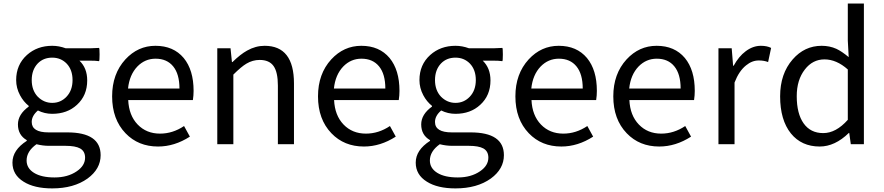

<svg xmlns="http://www.w3.org/2000/svg" viewBox="-20 -797 4885 1061"><path d="M268.6 244.1Q168.9 244.1 110.4 207Q48.8 168.9 48.8 101.6Q48.8 32.2 127.9 -18.6V-22.5Q79.1 -50.8 79.1 -109.4Q79.1 -165 138.7 -208V-211.9Q109.4 -235.4 90.8 -270.5Q69.3 -310.5 69.3 -354.5Q69.3 -439.5 128.9 -493.2Q185.5 -543.9 268.6 -543.9Q305.7 -543.9 342.8 -530.3H434.6H481.4Q498 -530.3 527.3 -532.2Q530.3 -531.2 530.3 -496.1Q530.3 -460.9 527.3 -459Q508.8 -461.9 473.6 -461.9H418.9Q461.9 -420.9 461.9 -352.5Q461.9 -269.5 405.3 -217.8Q351.6 -168 268.6 -168Q226.6 -168 189.5 -186.5Q155.3 -157.2 155.3 -123Q155.3 -65.4 248 -65.4H351.6Q536.1 -65.4 536.1 60.5Q536.1 136.7 463.9 189.5Q387.7 244.1 268.6 244.1ZM281.2 183.6Q354.5 183.6 404.3 149.4Q450.2 118.2 450.2 74.2Q450.2 39.1 422.9 23.4Q396.5 8.8 341.8 8.8H295.9H250Q216.8 8.8 181.6 0Q127 39.1 127 89.8Q127 132.8 168 158.2Q209 183.6 281.2 183.6ZM268.6 -228.5Q315.4 -228.5 347.7 -262.7Q380.9 -297.9 380.9 -354.5Q380.9 -411.1 348.6 -445.3Q316.4 -478.5 268.6 -478.5Q219.7 -478.5 188.5 -446.3Q155.3 -411.1 155.3 -354.5Q155.3 -297.9 188.5 -262.7Q222.7 -228.5 268.6 -228.5Z M853.5 12.7Q744.1 12.7 673.8 -60.5Q599.6 -137.7 599.6 -264.6Q599.6 -388.7 672.9 -468.8Q742.2 -543.9 838.9 -543.9Q938.5 -543.9 995.1 -476.6Q1049.8 -410.2 1049.8 -294.9Q1049.8 -269.5 1045.9 -244.1H867.2H688.5Q692.4 -159.2 740.7 -108.9Q789.1 -58.6 864.3 -58.6Q934.6 -58.6 997.1 -100.6L1029.3 -42Q944.3 12.7 853.5 12.7ZM687.5 -307.6H829.1H971.7Q971.7 -387.7 937 -430.2Q902.3 -472.7 839.8 -472.7Q781.2 -472.7 739.3 -429.7Q695.3 -383.8 687.5 -307.6Z M1180.7 0V-264.6V-530.3H1253.9L1261.7 -454.1H1264.6Q1308.6 -497.1 1345.7 -517.6Q1392.6 -543.9 1442.4 -543.9Q1604.5 -543.9 1604.5 -335.9V0H1515.6V-324.2Q1515.6 -398.4 1491.7 -432.1Q1467.8 -465.8 1415 -465.8Q1376 -465.8 1341.8 -445.3Q1313.5 -428.7 1269.5 -384.8V0Z M1991.2 12.7Q1881.8 12.7 1811.5 -60.5Q1737.3 -137.7 1737.3 -264.6Q1737.3 -388.7 1810.5 -468.8Q1879.9 -543.9 1976.6 -543.9Q2076.2 -543.9 2132.8 -476.6Q2187.5 -410.2 2187.5 -294.9Q2187.5 -269.5 2183.6 -244.1H2004.9H1826.2Q1830.1 -159.2 1878.4 -108.9Q1926.8 -58.6 2002 -58.6Q2072.3 -58.6 2134.8 -100.6L2167 -42Q2082 12.7 1991.2 12.7ZM1825.2 -307.6H1966.8H2109.4Q2109.4 -387.7 2074.7 -430.2Q2040 -472.7 1977.5 -472.7Q1918.9 -472.7 1877 -429.7Q1833 -383.8 1825.2 -307.6Z M2497.1 244.1Q2397.5 244.1 2338.9 207Q2277.3 168.9 2277.3 101.6Q2277.3 32.2 2356.4 -18.6V-22.5Q2307.6 -50.8 2307.6 -109.4Q2307.6 -165 2367.2 -208V-211.9Q2337.9 -235.4 2319.3 -270.5Q2297.9 -310.5 2297.9 -354.5Q2297.9 -439.5 2357.4 -493.2Q2414.1 -543.9 2497.1 -543.9Q2534.2 -543.9 2571.3 -530.3H2663.1H2710Q2726.6 -530.3 2755.9 -532.2Q2758.8 -531.2 2758.8 -496.1Q2758.8 -460.9 2755.9 -459Q2737.3 -461.9 2702.1 -461.9H2647.5Q2690.4 -420.9 2690.4 -352.5Q2690.4 -269.5 2633.8 -217.8Q2580.1 -168 2497.1 -168Q2455.1 -168 2418 -186.5Q2383.8 -157.2 2383.8 -123Q2383.8 -65.4 2476.6 -65.4H2580.1Q2764.6 -65.4 2764.6 60.5Q2764.6 136.7 2692.4 189.5Q2616.2 244.1 2497.1 244.1ZM2509.8 183.6Q2583 183.6 2632.8 149.4Q2678.7 118.2 2678.7 74.2Q2678.7 39.1 2651.4 23.4Q2625 8.8 2570.3 8.8H2524.4H2478.5Q2445.3 8.8 2410.2 0Q2355.5 39.1 2355.5 89.8Q2355.5 132.8 2396.5 158.2Q2437.5 183.6 2509.8 183.6ZM2497.1 -228.5Q2543.9 -228.5 2576.2 -262.7Q2609.4 -297.9 2609.4 -354.5Q2609.4 -411.1 2577.1 -445.3Q2544.9 -478.5 2497.1 -478.5Q2448.2 -478.5 2417 -446.3Q2383.8 -411.1 2383.8 -354.5Q2383.8 -297.9 2417 -262.7Q2451.2 -228.5 2497.1 -228.5Z M3082 12.7Q2972.7 12.7 2902.3 -60.5Q2828.1 -137.7 2828.1 -264.6Q2828.1 -388.7 2901.4 -468.8Q2970.7 -543.9 3067.4 -543.9Q3167 -543.9 3223.6 -476.6Q3278.3 -410.2 3278.3 -294.9Q3278.3 -269.5 3274.4 -244.1H3095.7H2917Q2920.9 -159.2 2969.2 -108.9Q3017.6 -58.6 3092.8 -58.6Q3163.1 -58.6 3225.6 -100.6L3257.8 -42Q3172.9 12.7 3082 12.7ZM2916 -307.6H3057.6H3200.2Q3200.2 -387.7 3165.5 -430.2Q3130.9 -472.7 3068.4 -472.7Q3009.8 -472.7 2967.8 -429.7Q2923.8 -383.8 2916 -307.6Z M3623 12.7Q3513.7 12.7 3443.4 -60.5Q3369.1 -137.7 3369.1 -264.6Q3369.1 -388.7 3442.4 -468.8Q3511.7 -543.9 3608.4 -543.9Q3708 -543.9 3764.6 -476.6Q3819.3 -410.2 3819.3 -294.9Q3819.3 -269.5 3815.4 -244.1H3636.7H3458Q3461.9 -159.2 3510.3 -108.9Q3558.6 -58.6 3633.8 -58.6Q3704.1 -58.6 3766.6 -100.6L3798.8 -42Q3713.9 12.7 3623 12.7ZM3457 -307.6H3598.6H3741.2Q3741.2 -387.7 3706.5 -430.2Q3671.9 -472.7 3609.4 -472.7Q3550.8 -472.7 3508.8 -429.7Q3464.8 -383.8 3457 -307.6Z M3950.2 0V-264.6V-530.3H4023.4L4031.2 -433.6H4034.2Q4062.5 -485.4 4100.6 -513.7Q4140.6 -543.9 4184.6 -543.9Q4218.8 -543.9 4241.2 -532.2L4224.6 -454.1Q4202.1 -462.9 4172.9 -462.9Q4135.7 -462.9 4102.5 -435.5Q4063.5 -404.3 4039.1 -340.8V0Z M4509.8 12.7Q4409.2 12.7 4350.6 -59.6Q4291 -133.8 4291 -264.6Q4291 -389.6 4360.4 -468.8Q4425.8 -543.9 4520.5 -543.9Q4564.5 -543.9 4601.6 -527.3Q4630.9 -513.7 4669.9 -481.4L4665 -573.2V-777.3H4753.9V-388.7V0H4681.6L4672.9 -62.5H4670.9Q4593.8 12.7 4509.8 12.7ZM4529.3 -61.5Q4599.6 -61.5 4665 -134.8V-273.4V-413.1Q4602.5 -468.8 4536.1 -468.8Q4470.7 -468.8 4427.7 -413.1Q4382.8 -355.5 4382.8 -265.6Q4382.8 -168.9 4420.9 -115.2Q4459 -61.5 4529.3 -61.5Z"/></svg>

Font: Bpmf GenSeki Gothic R
Style: R
Weight: 400
Foundry: But Ko
Version: Version 1.320